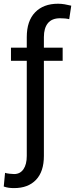

<svg xmlns="http://www.w3.org/2000/svg" viewBox="-34 -780 396 1014"><path d="M296.9 -528.3V-459H197.8V43.5Q197.8 126 156.2 169.7Q114.7 213.4 40.5 213.4Q25.4 213.4 12.7 211.7Q0 210 -14.2 205.1L-7.3 132.8Q0 135.7 16.8 137.5Q33.7 139.2 40.5 139.2Q72.3 139.2 89.8 113.8Q107.4 88.4 107.4 43.5V-459H23.9V-528.3H107.4V-584Q107.4 -669.4 151.4 -714.8Q195.3 -760.3 272.5 -760.3Q290 -760.3 307.4 -757.3Q324.7 -754.4 342.3 -750L331.5 -678.7Q322.3 -681.2 309.8 -682.4Q297.4 -683.6 283.2 -683.6Q240.2 -683.6 219 -657.7Q197.8 -631.8 197.8 -584V-528.3Z"/></svg>

Font: Vazirmatn
Style: Regular
Weight: 400
Designer: Saber Rastikerdar
Foundry: Saber Rastikerdar
Version: Version 33.003;September 2, 2022;FontCreator 14.0.0.2862 64-